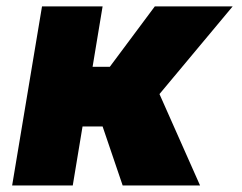

<svg xmlns="http://www.w3.org/2000/svg" viewBox="-20 -565 737 585"><path d="M292.6 -545.5 262.1 -361.5H314.6L451.7 -545.5H688.9L465.9 -278.4L589.5 0H353.7L292.6 -179.7H231.5L201.7 0H17L108 -545.5Z"/></svg>

Font: Karasuma Gothic
Style: Italic
Weight: 900
Italic angle: -9.39999°
Designer: Rasmus Andersson / Ryoko Nishizuka
Foundry: Genbu
Version: Version 1.00